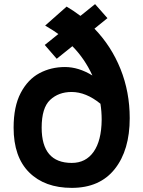

<svg xmlns="http://www.w3.org/2000/svg" viewBox="-20 -894 694 931"><path d="M609 -321Q609 -166 536.5 -74.5Q464 17 328 17Q197 17 121.5 -58Q46 -133 46 -275Q46 -378 80.5 -443.5Q115 -509 171 -539Q227 -569 295 -569Q361 -569 428 -528Q391 -609 331 -670L255 -609L197 -676L263 -729Q243 -744 199 -770L303 -862Q337 -842 370 -817L441 -874L501 -806L438 -755Q520 -670 564.5 -559Q609 -448 609 -321ZM467 -391Q397 -448 327 -448Q264 -448 223 -409.5Q182 -371 182 -275Q182 -104 328 -104Q396 -104 434 -158Q472 -212 473 -313Q473 -354 467 -391Z"/></svg>

Font: Biryani
Style: Bold
Weight: 700
Designer: Dan Reynolds and Mathieu Reguer
Foundry: Dan Reynolds and Mathieu Reguer
Version: Version 1.004; ttfautohint (v1.1) -l 5 -r 5 -G 72 -x 0 -D la